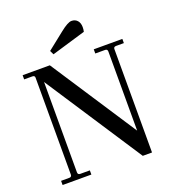

<svg xmlns="http://www.w3.org/2000/svg" viewBox="-146 -925 929 1035"><g transform="rotate(-20 318.5 -407.5)"><path d="M230 -679 219 -702 316 -779Q361 -815 382 -815Q403 -815 415.5 -801Q428 -787 428 -763Q428 -749 425 -737ZM35 0V-24H82Q96 -24 96 -38V-594Q96 -606 82 -606H35V-630H191L513 -138V-592Q513 -606 499 -606H443V-630H607V-606H562Q548 -606 548 -593V0H495L131 -556V-38Q131 -24 145 -24H200V0Z"/></g></svg>

Font: Arapey
Style: Regular
Weight: 400
Designer: Eduardo Rodriguez Tunni
Foundry: Eduardo Rodriguez Tunni
Version: Version 4.000